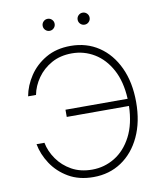

<svg xmlns="http://www.w3.org/2000/svg" viewBox="-97 -988 919 1077"><g transform="rotate(-10 362.0 -449.5)"><path d="M348.1 9.8Q266.6 9.8 207 -24.9Q147.5 -59.6 111.6 -114Q75.7 -168.5 64.9 -227.5H109.9Q119.6 -177.7 150.9 -133.1Q182.1 -88.4 231.9 -60.5Q281.7 -32.7 348.1 -32.7Q418 -32.7 477.3 -68.8Q536.6 -105 573.2 -175.3Q609.9 -245.6 612.8 -348.6H258.3V-389.6H612.3Q607.4 -488.3 570.6 -556.4Q533.7 -624.5 475.3 -659.7Q417 -694.8 348.1 -694.8Q281.7 -694.8 231.9 -667Q182.1 -639.2 150.9 -594.7Q119.6 -550.3 109.9 -500H64.9Q75.7 -559.6 111.6 -613.8Q147.5 -668 207 -702.6Q266.6 -737.3 348.1 -737.3Q439 -737.3 508.3 -690.9Q577.6 -644.5 616.9 -560.3Q656.2 -476.1 656.2 -363.3Q656.2 -251 616.9 -167Q577.6 -83 508.3 -36.6Q439 9.8 348.1 9.8ZM248 -840.8Q233.9 -840.8 223.9 -850.8Q213.9 -860.8 213.9 -875Q213.9 -889.2 223.9 -899.2Q233.9 -909.2 248 -909.2Q262.2 -909.2 272.2 -899.2Q282.2 -889.2 282.2 -875Q282.2 -860.8 272.2 -850.8Q262.2 -840.8 248 -840.8ZM447.3 -840.8Q433.1 -840.8 423.1 -850.8Q413.1 -860.8 413.1 -875Q413.1 -889.2 423.1 -899.2Q433.1 -909.2 447.3 -909.2Q461.4 -909.2 471.4 -899.2Q481.4 -889.2 481.4 -875Q481.4 -860.8 471.4 -850.8Q461.4 -840.8 447.3 -840.8Z"/></g></svg>

Font: Inter Extra Light
Style: Regular
Weight: 200
Designer: Rasmus Andersson
Foundry: rsms
Version: Version 4.000;git-3c8e0fc